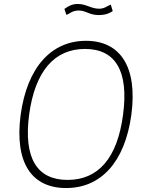

<svg xmlns="http://www.w3.org/2000/svg" viewBox="-20 -939 739 969"><path d="M549 -883 539 -916C518 -907 507 -895 480 -895C440 -895 415 -919 373 -919C345 -919 326 -909 305 -894L315 -864C330 -868 344 -886 377 -886C414 -886 430 -863 478 -863C514 -863 534 -873 549 -883ZM314 10C488 10 610 -119 643 -360C675 -602 587 -733 414 -733C240 -733 117 -601 84 -358C53 -118 139 10 314 10ZM321 -31C168 -31 98 -139 127 -360C157 -582 256 -692 409 -692C561 -692 631 -583 601 -360C572 -138 474 -31 321 -31Z"/></svg>

Font: United Sans Thin
Style: Italic
Weight: 100
Italic angle: -8°
Designer: Pablo Impallari, Rodrigo Fuenzalida (Modified by Dan O. Williams)
Version: Version 1.000;PS 001.000;hotconv 1.0.88;makeotf.lib2.5.64775